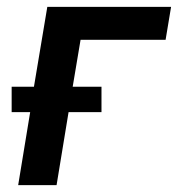

<svg xmlns="http://www.w3.org/2000/svg" viewBox="-20 -540 540 560"><path d="M33 0 68 -213H14V-287H79L118 -520H479L463 -424H215L192 -287H276V-213H180L145 0Z"/></svg>

Font: Iosevka Oblique
Style: Bold
Weight: 700
Italic angle: -9°
Monospace: yes
Designer: Belleve Invis
Foundry: Belleve Invis
Version: Version 32.5.0; ttfautohint (v1.8.4)